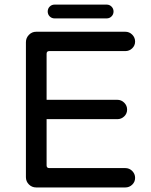

<svg xmlns="http://www.w3.org/2000/svg" viewBox="-20 -822 663 843"><path d="M189.5 -771.5Q189.5 -784.2 198.2 -793Q207 -801.8 219.7 -801.8H448.2Q460.9 -801.8 469.7 -793Q478.5 -784.2 478.5 -771.5Q478.5 -758.8 469.7 -750Q460.9 -741.2 448.2 -741.2H219.7Q207 -741.2 198.2 -750Q189.5 -758.8 189.5 -771.5ZM93.8 -43.9V-636.7Q93.8 -655.3 106.9 -668.9Q120.1 -682.6 138.7 -682.6H530.3Q547.9 -682.6 560.5 -669.9Q573.2 -657.2 573.2 -639.6Q573.2 -622.1 560.5 -609.9Q547.9 -597.7 530.3 -597.7H196.3Q184.6 -597.7 184.6 -585.9V-383.8H495.1Q512.7 -383.8 525.4 -371.1Q538.1 -358.4 538.1 -340.8Q538.1 -323.2 525.4 -311Q512.7 -298.8 495.1 -298.8H184.6V-95.7Q184.6 -84 196.3 -84H530.3Q547.9 -84 560.5 -71.3Q573.2 -58.6 573.2 -41Q573.2 -23.4 560.5 -11.2Q547.9 1 530.3 1H138.7Q120.1 1 106.9 -12.2Q93.8 -25.4 93.8 -43.9Z"/></svg>

Font: KTXP_ComRound
Style: Medium
Weight: 500
Version: Version 1.01;May 16, 2022;FontCreator 13.0.0.2683 64-bit